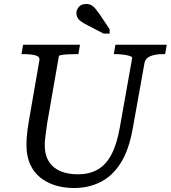

<svg xmlns="http://www.w3.org/2000/svg" viewBox="-20 -935 858 965"><path d="M218 -321Q215 -300 212 -279Q209 -258 207 -239.5Q205 -221 205 -205Q205 -167 217 -139.5Q229 -112 251.5 -94Q274 -76 304.5 -67.5Q335 -59 372 -59Q429 -59 470.5 -82.5Q512 -106 539.5 -157.5Q567 -209 582 -293L644 -642Q646 -649 632.5 -653.5Q619 -658 599 -660.5Q579 -663 561 -663H552L560 -710H818L810 -663H799Q762 -663 736.5 -653Q711 -643 706 -617L647 -288Q628 -181 586.5 -115.5Q545 -50 485 -20Q425 10 352 10Q301 10 257.5 -3.5Q214 -17 181.5 -43.5Q149 -70 131 -110.5Q113 -151 113 -205Q113 -226 114.5 -246.5Q116 -267 119 -288.5Q122 -310 126 -332L178 -632Q181 -651 157.5 -657Q134 -663 99 -663H88L96 -710H382L374 -663H365Q346 -663 325.5 -662Q305 -661 291 -659Q277 -657 276 -653ZM501 -766H531V-788L481 -863Q469 -880 459.5 -891.5Q450 -903 439 -909Q428 -915 413 -915Q389 -915 376.5 -900.5Q364 -886 364 -869Q364 -855 371 -844Q378 -833 391 -824.5Q404 -816 422 -807Z"/></svg>

Font: Roboto Serif 20pt
Style: Italic
Weight: 400
Italic angle: -10°
Designer: Greg Gazdowicz
Foundry: Commercial Type
Version: Version 1.008